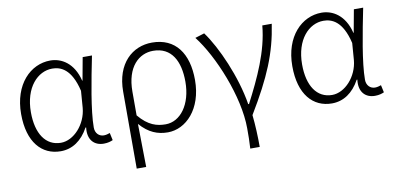

<svg xmlns="http://www.w3.org/2000/svg" viewBox="-71 -764 2434 1179"><g transform="rotate(-10 1146.5 -174.0)"><path d="M257 13C329 13 389 -27 431 -104H435C425 -26 467 13 525 13C551 13 569 7 582 1L572 -45C561 -41 547 -37 534 -37C505 -37 481 -59 481 -95C481 -201 517 -385 547 -533H489L463 -391H461C433 -505 358 -547 289 -547C166 -547 56 -440 56 -254C56 -78 139 13 257 13ZM267 -38C172 -38 117 -121 117 -254C117 -410 202 -496 292 -496C344 -496 410 -472 443 -331L435 -226C426 -124 347 -38 267 -38Z M697 199H756C755 97 754 32 752 -70C806 -8 862 13 925 13C1037 13 1144 -93 1144 -275C1144 -441 1069 -547 923 -547C801 -547 697 -457 697 -281ZM920 -38C866 -38 812 -52 753 -123V-271C753 -426 833 -496 921 -496C1036 -496 1084 -403 1084 -275C1084 -132 1011 -38 920 -38Z M1405 199H1464C1464 136 1461 61 1454 -1C1583 -215 1641 -354 1668 -533H1609C1595 -375 1521 -218 1445 -72H1440C1412 -246 1324 -445 1249 -547L1191 -529C1295 -396 1408 -124 1408 73C1408 125 1408 148 1405 199Z M1948 13C2020 13 2080 -27 2122 -104H2126C2116 -26 2158 13 2216 13C2242 13 2260 7 2273 1L2263 -45C2252 -41 2238 -37 2225 -37C2196 -37 2172 -59 2172 -95C2172 -201 2208 -385 2238 -533H2180L2154 -391H2152C2124 -505 2049 -547 1980 -547C1857 -547 1747 -440 1747 -254C1747 -78 1830 13 1948 13ZM1958 -38C1863 -38 1808 -121 1808 -254C1808 -410 1893 -496 1983 -496C2035 -496 2101 -472 2134 -331L2126 -226C2117 -124 2038 -38 1958 -38Z"/></g></svg>

Font: Genne Gothic Light
Style: Regular
Weight: 300
Designer: Ryoko NISHIZUKA (kana & ideographs); Paul D. Hunt (Latin, Greek & Cyrillic); Wenlong ZHANG (bopomofo); Sandoll Communica
Foundry: Adobe Systems Incorporated
Version: Version 1.004;PS 1.004;hotconv 16.6.51;makeotf.lib2.5.65220